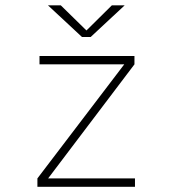

<svg xmlns="http://www.w3.org/2000/svg" viewBox="-20 -714 690 734"><path d="M123 0V-32L455 -468H131V-500H494V-468L164 -32H496V0ZM163.5 -693.5H212.5L310.5 -597.5L407.5 -693.5H456.5L326.5 -572.5H293.5Z"/></svg>

Font: Trispace Thin
Style: Regular
Weight: 100
Designer: Tyler Finck
Foundry: Etcetera Type Company
Version: Version 1.210